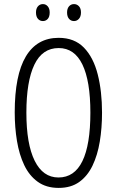

<svg xmlns="http://www.w3.org/2000/svg" viewBox="-20 -909 571 939"><path d="M479 -358Q479 -283 468 -216.5Q457 -150 432.5 -99Q408 -48 367.5 -19Q327 10 267 10Q206 10 164.5 -20Q123 -50 98.5 -101.5Q74 -153 63 -219.5Q52 -286 52 -359Q52 -542 106.5 -633Q161 -724 267 -724Q344 -724 390.5 -676Q437 -628 458 -545Q479 -462 479 -358ZM109 -358Q109 -205 149.5 -123Q190 -41 266 -41Q344 -41 383 -121Q422 -201 422 -358Q422 -513 383 -593.5Q344 -674 267 -674Q187 -674 148 -592.5Q109 -511 109 -358ZM156 -848Q156 -867 165.5 -878Q175 -889 190 -889Q204 -889 213.5 -878Q223 -867 223 -848Q223 -827 213.5 -816.5Q204 -806 190 -806Q175 -806 165.5 -817Q156 -828 156 -848ZM308 -848Q308 -867 317.5 -878Q327 -889 342 -889Q356 -889 366 -878.5Q376 -868 376 -848Q376 -828 366 -817Q356 -806 342 -806Q327 -806 317.5 -817Q308 -828 308 -848Z"/></svg>

Font: Noto Sans Sinhala UI ExtraCondensed Light
Style: Regular
Weight: 300
Width: 2
Designer: Jelle Bosma - Monotype Design Team
Foundry: Monotype Imaging Inc.
Version: Version 2.006; ttfautohint (v1.8.4.7-5d5b)